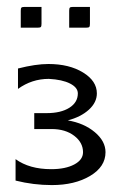

<svg xmlns="http://www.w3.org/2000/svg" viewBox="-20 -530 350 555"><path d="M180 -450V-499Q180 -506 182 -508Q184 -510 191 -510H240V-461Q240 -454 238 -452Q236 -450 229 -450ZM40 -450V-499Q40 -506 42 -508Q44 -510 51 -510H100V-461Q100 -454 98 -452Q96 -450 89 -450ZM79 -203H115Q156 -203 180.5 -218.5Q205 -234 205 -260Q205 -277 182.5 -288.5Q160 -300 121 -302Q72 -302 32 -273V-332Q83 -345 120 -345Q180 -345 220 -320.5Q260 -296 260 -260Q260 -234 237 -213Q214 -192 176 -182Q223 -174 254 -148Q285 -122 285 -90Q285 -48 240.5 -21.5Q196 5 130 5Q77 5 25 -8V-70Q65 -41 128 -41Q169 -41 194.5 -54.5Q220 -68 220 -90Q220 -118 194.5 -137.5Q169 -157 129 -157H79Z"/></svg>

Font: Glametrix
Style: Regular
Weight: 500
Designer: gluk
Foundry: gluk
Version: Version 0.40